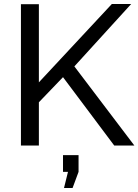

<svg xmlns="http://www.w3.org/2000/svg" viewBox="-20 -730 694 963"><path d="M85 0V-709H175V-317L541 -710H638L353 -397L654 0H553L296 -343L175 -217V0ZM301 213 321 132H296V48H374V132L344 213Z"/></svg>

Font: Raleway-v4020 Medium
Style: Regular
Weight: 500
Designer: Matt McInerney, Pablo Impallari, Rodrigo Fuenzalida
Foundry: Matt McInerney, Pablo Impallari, Rodrigo Fuenzalida
Version: Version 4.020;PS 004.020;hotconv 1.0.88;makeotf.lib2.5.64775